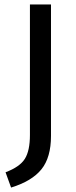

<svg xmlns="http://www.w3.org/2000/svg" viewBox="-20 -709 345 866"><path d="M30 137 5 68Q69 44 92 7.5Q115 -29 115 -100V-689H210V-96Q210 1 167 54.5Q124 108 30 137Z"/></svg>

Font: Trujillo
Style: Regular
Weight: 400
Designer: Fira Sans original fonts by bBox Type GmbH, Carrois Corporate GbR, & Edenspiekermann AG / Changes by Cristiano Sobral
Foundry: Fira Sans original fonts by bBox Type GmbH, Carrois Corporate GbR, & Edenspiekermann AG / Changes by Cristiano Sobral
Version: Version 4.301;October 17, 2021;FontCreator 14.0.0.2814 64-bi